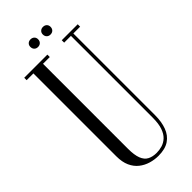

<svg xmlns="http://www.w3.org/2000/svg" viewBox="-259 -851 902 902"><g transform="rotate(-45 192.0 -400.0)"><path d="M137 -781.1Q137 -792.1 144 -798.9Q151 -805.8 162.4 -805.8Q173.9 -805.8 181.1 -798.8Q188.2 -791.9 188.2 -781Q188.2 -769.5 181.1 -762.4Q173.9 -755.2 162.4 -755.2Q151 -755.2 144 -762.3Q137 -769.4 137 -781.1ZM219.6 -781.1Q219.6 -792.1 226.8 -798.9Q234 -805.8 244.8 -805.8Q256.9 -805.8 263.9 -798.8Q270.9 -791.9 270.9 -781Q270.9 -769.5 263.9 -762.4Q256.9 -755.2 244.8 -755.2Q234 -755.2 226.8 -762.3Q219.6 -769.4 219.6 -781.1ZM59.1 -683H14.1V-699H167.9V-683H122.9V-118.2Q122.9 -76.8 132.2 -52.8Q141.5 -28.9 160.1 -19.1Q178.6 -9.4 205.1 -9.4Q223.5 -9.4 242.1 -14.9Q260.6 -20.5 275.7 -34.6Q290.8 -48.8 299.6 -74.2Q308.5 -99.8 308.5 -139.2V-683H263.5V-699H369.5V-683H324.5V-139.6Q324.5 -96.1 312.2 -63.1Q300 -30.1 273.1 -11.8Q246.2 6.6 201 6.6Q175 6.6 149.5 -1Q124 -8.6 103.6 -24.8Q83.1 -40.9 71.1 -67.5Q59.1 -94.1 59.1 -132.5Z"/></g></svg>

Font: Emberly Black
Style: Regular
Weight: 900
Designer: Rajesh Rajput
Foundry: Rajesh Rajput
Version: Version 1.000